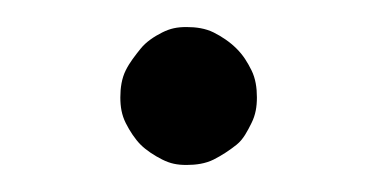

<svg xmlns="http://www.w3.org/2000/svg" viewBox="-20 -368 277 142"><path d="M69 -296C69 -289 70 -283 73 -277C76 -271 80 -265 84 -261C88 -257 94 -253 100 -250C106 -247 111 -246 118 -246C125 -246 132 -247 138 -250C144 -253 150 -257 155 -261C160 -265 163 -271 166 -277C169 -283 170 -289 170 -296C170 -303 169 -310 166 -316C163 -322 160 -327 155 -332C150 -337 144 -341 138 -344C132 -347 125 -348 118 -348C111 -348 106 -347 100 -344C94 -341 88 -337 84 -332C80 -327 76 -322 73 -316C70 -310 69 -303 69 -296Z"/></svg>

Font: SVN-Aleo
Style: Light
Weight: 300
Designer: Alessio Laiso
Version: Version 1.2.2